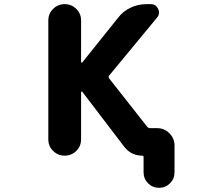

<svg xmlns="http://www.w3.org/2000/svg" viewBox="-20 -775 1040 933"><path d="M677.7 62.5V-11.7Q677.7 -18.6 671.9 -18.6Q617.2 -18.6 584 -61.5L379.9 -329.1Q377.9 -331.1 376 -330.1Q374 -329.1 374 -327.1V-97.7Q374 -64.5 350.6 -41.5Q327.1 -18.6 294.4 -18.6Q261.7 -18.6 238.3 -41.5Q214.8 -64.5 214.8 -97.7V-675.8Q214.8 -709 238.3 -731.9Q261.7 -754.9 294.4 -754.9Q327.1 -754.9 350.6 -731.9Q374 -709 374 -675.8V-473.6Q374 -471.7 376.5 -470.7Q378.9 -469.7 379.9 -471.7L553.7 -688.5Q578.1 -720.7 614.7 -737.8Q651.4 -754.9 691.4 -754.9H711.9Q737.3 -754.9 748 -732.4Q752.9 -722.7 752.9 -714.8Q752.9 -701.2 743.2 -689.5L510.7 -408.2Q504.9 -401.4 510.7 -393.6L694.3 -160.2Q700.2 -152.3 710 -152.3H743.2Q778.3 -152.3 803.2 -127.4Q828.1 -102.5 828.1 -67.4V62.5Q828.1 93.8 806.2 115.7Q784.2 137.7 752.9 137.7Q721.7 137.7 699.7 115.7Q677.7 93.8 677.7 62.5Z"/></svg>

Font: Rounded-X Mgen+ 1m bold
Style: Bold
Weight: 700
Designer: [Source Han Sans]
Ryoko NISHIZUKA  (kana & ideographs); Paul D. Hunt (Latin, Greek & Cyrillic); Wenlong ZHANG  (bopomofo
Version: Version 1.059.20150602